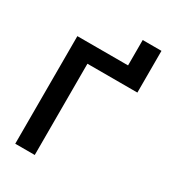

<svg xmlns="http://www.w3.org/2000/svg" viewBox="-213 -1011 1007 1124"><g transform="rotate(30 290.5 -449.5)"><path d="M203.5 0H71.7V-727.3H414.4V-898.8H541.2V-616.8H203.5Z"/></g></svg>

Font: Linik Sans SemiBold
Style: Regular
Weight: 600
Designer: Fonts by Rasmus Andersson / Changes by Cristiano Sobral with parts from Marc Monis
Foundry: rsms
Version: Version 3.020; ttfautohint (v1.6)